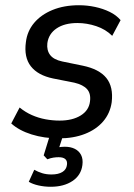

<svg xmlns="http://www.w3.org/2000/svg" viewBox="-20 -520 511 734"><path d="M205 9Q149 9 101 -6Q53 -21 23 -48L55 -109Q77 -91 102 -80Q127 -69 154 -64Q181 -59 208 -59Q257 -59 288.5 -78.5Q320 -98 324 -132Q328 -162 313 -179Q298 -196 264 -204L183 -220Q125 -232 98 -266.5Q71 -301 79 -359Q84 -401 110.5 -432.5Q137 -464 181 -482Q225 -500 282 -500Q313 -500 343.5 -493.5Q374 -487 399.5 -474.5Q425 -462 441 -443L409 -383Q384 -408 348 -420Q312 -432 276 -432Q227 -432 196.5 -411.5Q166 -391 161 -355Q158 -328 171.5 -310Q185 -292 218 -285L296 -269Q359 -256 386.5 -222Q414 -188 407 -129Q401 -87 374.5 -56Q348 -25 304.5 -8Q261 9 205 9ZM174 194Q150 194 127.5 189Q105 184 90 175L111 129Q125 137 141 142Q157 147 177 147Q203 147 218.5 137.5Q234 128 236 110Q238 96 230 88.5Q222 81 204 81Q195 81 184.5 82.5Q174 84 161 89L147 74L176 -20H227L202 57L180 49Q190 45 203 43Q216 41 228 41Q250 41 266 49Q282 57 290 72.5Q298 88 295 111Q290 150 257 172Q224 194 174 194Z"/></svg>

Font: Nunito Sans 10pt SemiCondensed Medium
Style: Italic
Weight: 500
Width: 4
Italic angle: -9°
Designer: Vernon Adams
Foundry: Vernon Adams
Version: Version 3.101;gftools[0.9.27]